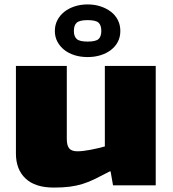

<svg xmlns="http://www.w3.org/2000/svg" viewBox="-20 -838 780 868"><path d="M376 -580Q344 -580 317 -588.5Q290 -597 270.5 -612.5Q251 -628 239.5 -649.5Q228 -671 228 -698Q228 -725 239.5 -747Q251 -769 270.5 -784.5Q290 -800 317 -809Q344 -818 376 -818Q408 -818 435 -809Q462 -800 482 -784.5Q502 -769 513 -747Q524 -725 524 -698Q524 -671 513 -649.5Q502 -628 482 -612.5Q462 -597 435 -588.5Q408 -580 376 -580ZM376 -650Q413 -650 425.5 -661.5Q438 -673 438 -698Q438 -724 425.5 -735.5Q413 -747 376 -747Q340 -747 327 -735.5Q314 -724 314 -698Q314 -673 327 -661.5Q340 -650 376 -650ZM223 10Q139 10 95.5 -31Q52 -72 52 -144V-540H282V-210Q282 -180 293 -167Q304 -154 330 -154Q353 -154 387.5 -160.5Q422 -167 454 -176V-540H684V0H491L480 -63H476Q438 -43 409.5 -29Q381 -15 353.5 -6.5Q326 2 295.5 6Q265 10 223 10Z"/></svg>

Font: Encode Sans Wide
Style: Black
Weight: 900
Designer: Pablo Impallari, Andres Torresi
Foundry: Pablo Impallari, Andres Torresi
Version: Version 1.000; ttfautohint (v1.00) -l 8 -r 50 -G 200 -x 14 -